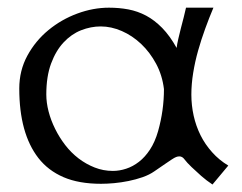

<svg xmlns="http://www.w3.org/2000/svg" viewBox="-20 -474 644 510"><path d="M31.2 -238.8Q31.2 -286.6 52.7 -326.2Q74.2 -365.7 108.6 -394Q143.1 -422.4 185.3 -438Q227.5 -453.6 269.5 -453.6Q296.4 -453.6 321 -449Q345.7 -444.3 368.2 -432.4Q390.6 -420.4 410.9 -399.7Q431.2 -378.9 449.2 -346.7Q450.2 -356 453.4 -369.9Q456.5 -383.8 460.4 -398.7Q464.4 -413.6 468 -428Q471.7 -442.4 474.1 -453.6H546.9Q535.6 -426.8 525.1 -397.9Q514.6 -369.1 506.3 -339.8Q498 -310.5 493.2 -280.8Q488.3 -251 488.3 -222.7Q488.3 -194.3 494.4 -166.7Q500.5 -139.2 512.7 -114.7Q524.9 -90.3 543.5 -69.6Q562 -48.8 586.4 -34.2L544.4 16.1Q528.3 5.4 514.6 -6.6Q501 -18.6 488.8 -30.3Q476.1 -42.5 470.2 -50.5Q464.4 -58.6 456.5 -58.6Q452.1 -58.6 447.8 -56.9Q443.4 -55.2 436.3 -50.5Q429.2 -45.9 418.2 -38.3Q407.2 -30.8 390.1 -19Q377 -9.8 358.9 -3.4Q340.8 2.9 321.5 6.8Q302.2 10.7 283.2 12.5Q264.2 14.2 248.5 14.2Q189.5 14.2 148.7 -3.4Q107.9 -21 82 -54.2Q31.2 -119.6 31.2 -238.8ZM103 -223.1Q103 -201.2 109.1 -177.7Q115.2 -154.3 126.5 -131.6Q137.7 -108.9 153.3 -88.6Q168.9 -68.4 188.7 -53.2Q208.5 -38.1 231.4 -29.1Q254.4 -20 279.8 -20Q297.4 -20 315.2 -25.9Q333 -31.7 349.1 -44.2Q365.2 -56.6 378.4 -76.7Q391.6 -96.7 399.9 -125.5Q415.5 -180.7 415.5 -237.3Q411.1 -273.9 394.8 -304.4Q378.4 -335 355 -357.2Q331.5 -379.4 303.5 -391.6Q275.4 -403.8 247.6 -403.8Q221.2 -403.8 195.3 -393.6Q169.4 -383.3 148.9 -361.3Q128.4 -339.4 115.7 -305.2Q103 -271 103 -223.1Z"/></svg>

Font: Cardo
Style: Bold
Weight: 700
Designer: David J. Perry
Foundry: David J. Perry
Version: Version 1.0011